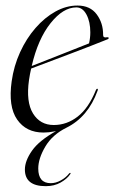

<svg xmlns="http://www.w3.org/2000/svg" viewBox="-20 -458 402 675"><path d="M226 155.5Q215.5 171 193 183.8Q170.5 196.5 141 196.5Q67.5 196.5 67.5 138Q67.5 107.5 92.5 71.8Q117.5 36 177 3Q161.5 6 152 7Q142.5 8 133 8Q72 8 40.2 -37.8Q8.5 -83.5 21 -172Q28.5 -226 50.5 -274.2Q72.5 -322.5 104.8 -359.5Q137 -396.5 175 -417.5Q213 -438.5 252.5 -438.5Q297 -438.5 320 -407.5Q343 -376.5 342.5 -335Q342.5 -324 356 -327Q361 -328 362 -325Q363 -322 358.5 -320Q302.5 -297.5 231.2 -270.5Q160 -243.5 89.5 -217Q85 -197.5 82 -177Q71 -100 96 -59.2Q121 -18.5 169 -18.5Q215 -18.5 253.2 -48.2Q291.5 -78 317 -141Q319 -146 322 -146Q325.5 -145.5 323 -139Q289.5 -46.5 213.5 -9Q164 15.5 139.2 57.5Q114.5 99.5 114.5 134.5Q114.5 186 158.5 186Q176 186 193.8 176.2Q211.5 166.5 222 153Q225 149 227.5 150Q229.5 151.5 226 155.5ZM248.5 -432Q202 -432 157.8 -376.5Q113.5 -321 91.5 -226Q141 -245.5 193.8 -266.2Q246.5 -287 293 -305.5Q297.5 -325 297.5 -344Q297.5 -381.5 284 -406.8Q270.5 -432 248.5 -432Z"/></svg>

Font: Fraunces 144pt S000 Light
Style: Italic
Weight: 300
Italic angle: -16°
Version: Version 1.000; ttfautohint (v1.8.3)